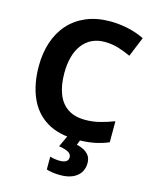

<svg xmlns="http://www.w3.org/2000/svg" viewBox="-138 -815 919 1146"><g transform="rotate(15 321.0 -242.0)"><path d="M398 -597Q355 -597 320.5 -580.5Q286 -564 262 -532.5Q238 -501 225.5 -456.5Q213 -412 213 -355Q213 -280 234 -226.5Q255 -173 297.5 -145Q340 -117 404 -117Q451 -117 494.5 -128Q538 -139 582 -156V-26Q537 -7 490.5 1.5Q444 10 387 10Q273 10 199.5 -35.5Q126 -81 90.5 -164Q55 -247 55 -356Q55 -437 77.5 -504.5Q100 -572 144 -621Q188 -670 252 -697Q316 -724 400 -724Q453 -724 507.5 -712.5Q562 -701 611 -677L561 -555Q525 -572 484.5 -584.5Q444 -597 398 -597ZM486 129Q486 180 449 210Q412 240 346 240Q320 240 297.5 236.5Q275 233 261 228V149Q275 153 290.5 155.5Q306 158 321 158Q347 158 360.5 149.5Q374 141 374 123Q374 103 354 92Q334 81 296 75L331 0H411L396 39Q417 43 438 53.5Q459 64 472.5 82Q486 100 486 129Z"/></g></svg>

Font: Noto Sans Khmer
Style: Bold
Weight: 700
Version: Version 2.003